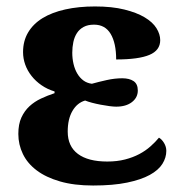

<svg xmlns="http://www.w3.org/2000/svg" viewBox="-20 -568 575 598"><path d="M205.1 -403.8Q205.1 -385.7 209 -368.9Q212.9 -352.1 220.7 -338.9Q228.5 -325.7 239.7 -317.4Q251 -309.1 266.1 -307.1Q287.1 -313 312.3 -318.6Q337.4 -324.2 360.8 -324.2Q382.8 -324.2 396 -315.4Q409.2 -306.6 409.2 -286.1Q409.2 -264.2 390.9 -250Q372.6 -235.8 341.8 -235.8Q333.5 -235.8 320.6 -237.5Q307.6 -239.3 293.5 -241.9Q279.3 -244.6 266.4 -248Q253.4 -251.5 245.1 -254.9Q220.2 -247.6 205.6 -222.4Q190.9 -197.3 190.9 -158.2Q190.9 -112.3 222.7 -88.6Q254.4 -64.9 314 -64.9Q344.7 -64.9 369.4 -71.3Q394 -77.6 413.8 -88.1Q433.6 -98.6 448.7 -112.1Q463.9 -125.5 475.1 -139.2Q483.9 -134.3 491 -122.6Q498 -110.8 498 -98.1Q498 -77.1 485.8 -57.6Q473.6 -38.1 446.5 -23.2Q419.4 -8.3 376 0.7Q332.5 9.8 270 9.8Q210.9 9.8 167 -2.9Q123 -15.6 94.2 -37.4Q65.4 -59.1 51.3 -88.4Q37.1 -117.7 37.1 -150.9Q37.1 -181.2 46.6 -201.9Q56.2 -222.7 71.8 -237.1Q87.4 -251.5 107.7 -261Q127.9 -270.5 149.9 -277.8V-283.2Q127.4 -290 109.4 -302.5Q91.3 -314.9 78.4 -331.3Q65.4 -347.7 58.6 -366.7Q51.8 -385.7 51.8 -405.8Q51.8 -440.4 67.6 -467Q83.5 -493.7 112.5 -511.5Q141.6 -529.3 183.1 -538.6Q224.6 -547.9 275.9 -547.9Q329.1 -547.9 367.4 -538.3Q405.8 -528.8 430.7 -513.9Q455.6 -499 467.3 -480.2Q479 -461.4 479 -442.9Q479 -411.1 445.3 -397Q411.6 -382.8 341.8 -382.8Q341.8 -433.6 324.7 -462.4Q307.6 -491.2 272.9 -491.2Q253.4 -491.2 240.5 -484.1Q227.5 -477.1 219.7 -465.1Q211.9 -453.1 208.5 -437.3Q205.1 -421.4 205.1 -403.8Z"/></svg>

Font: Droid Serif
Style: Bold
Weight: 700
Designer: Monotype Design team
Foundry: Monotype Imaging Inc.
Version: Version 1.03